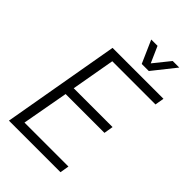

<svg xmlns="http://www.w3.org/2000/svg" viewBox="-256 -963 1056 1056"><g transform="rotate(45 272.5 -434.5)"><path d="M29 0 149 -686H545L536 -633H200L155 -378H457L448 -324H146L97 -53H439L430 0ZM485 -869 380 -737H325L267 -869H316L368 -751H339L434 -869Z"/></g></svg>

Font: Archivo Condensed ExtraLight
Style: Italic
Weight: 250
Width: 3
Italic angle: -10°
Designer: Hector Gatti
Foundry: Omnibus-Type
Version: Version 2.001